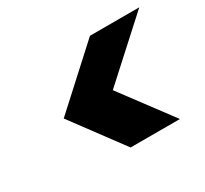

<svg xmlns="http://www.w3.org/2000/svg" viewBox="-99 -713 774 725"><g transform="rotate(-30 288.0 -350.0)"><path d="M283 -129 119 -350 361 -571H576L333 -350L498 -129Z"/></g></svg>

Font: Fz Poppins
Style: Bold Italic
Weight: 700
Italic angle: -10°
Designer: Ninad Kale (Devanagari), Jonny Pinhorn (Latin)
Foundry: Indian Type Foundry
Version: Vit hóa bi Vntype.Com & FontZin.Com